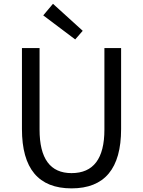

<svg xmlns="http://www.w3.org/2000/svg" viewBox="-20 -989 761 1021"><path d="M96.7 -302.7V-733.4H190.4V-299.8Q190.4 -68.4 360.4 -68.4Q535.2 -68.4 535.2 -299.8V-733.4H624V-302.7Q624 12.7 360.4 12.7Q96.7 12.7 96.7 -302.7ZM379.9 -779.3 210 -907.2 261.7 -968.8 419.9 -825.2Z"/></svg>

Font: GenYoGothic TW TTF Regular
Style: Regular
Weight: 400
Version: Version 1.300